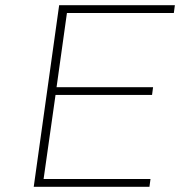

<svg xmlns="http://www.w3.org/2000/svg" viewBox="-20 -720 694 740"><path d="M650 -670H238L198 -384H570L566 -354H194L148 -30H560L556 0H110L208 -700H654Z"/></svg>

Font: Fivo Sans Thin
Style: Regular
Weight: 250
Foundry: Alexander Slobzheninov
Version: 1.0